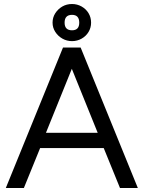

<svg xmlns="http://www.w3.org/2000/svg" viewBox="-20 -937 717 957"><path d="M9 0 294 -700H382L667 0H578L497 -199H180L99 0ZM209 -275H467L338 -594ZM339 -732Q313 -732 291 -744.5Q269 -757 255.5 -778Q242 -799 242 -824Q242 -850 255.5 -871Q269 -892 290.5 -904.5Q312 -917 339 -917Q365 -917 387 -904.5Q409 -892 421.5 -871Q434 -850 434 -824Q434 -799 421.5 -778Q409 -757 387 -744.5Q365 -732 339 -732ZM339 -786Q375 -786 375 -824Q375 -863 339 -863Q302 -863 302 -824Q302 -786 339 -786Z"/></svg>

Font: Figtree Light
Style: Regular
Weight: 400
Version: Version 2.002